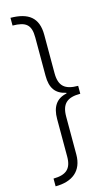

<svg xmlns="http://www.w3.org/2000/svg" viewBox="-154 -904 662 1149"><g transform="rotate(-15 177.5 -329.0)"><path d="M39 -851V-803C121 -802 152 -779 152 -699V-462C152 -385 181 -345 246 -331V-327C181 -314 152 -268 152 -194V39C152 116 116 144 39 145V193C143 193 208 143 208 41V-193C208 -274 244 -304 325 -304V-353C244 -353 208 -382 208 -463V-700C208 -808 149 -850 39 -851Z"/></g></svg>

Font: Noto Sans Tamil UI SemiCondensed Light
Style: Regular
Weight: 300
Width: 4
Designer: Jelle Bosma - Monotype Design Team
Foundry: Monotype Imaging Inc.
Version: Version 2.004